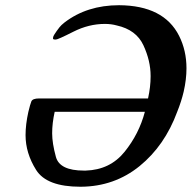

<svg xmlns="http://www.w3.org/2000/svg" viewBox="-20 -709 736 737"><path d="M288.6 7.8Q159.2 7.8 118.7 -56.6Q78.1 -121.1 78.1 -190.4Q78.1 -231.4 88.9 -279.8Q95.7 -308.1 100.3 -319.6Q105 -331.1 129.9 -331.1H548.3Q558.1 -376 558.1 -414.6Q558.1 -416.5 558.1 -418Q558.1 -475.6 530.5 -535.2Q502.9 -594.7 428.2 -611.3Q406.7 -617.2 382.8 -617.2Q320.8 -617.2 261.5 -587.2Q202.1 -557.1 194.1 -557.1Q186 -557.1 184.3 -558.8Q182.6 -560.5 184.1 -566.9Q185.5 -573.2 197.8 -590.3Q210 -607.4 216.3 -613Q222.7 -618.7 227.5 -622.6Q314 -689 437 -689Q608.9 -688 667.5 -571.3Q695.8 -515.1 695.8 -446.8Q695.8 -404.3 685.1 -357.4Q676.3 -319.8 660.2 -279.8Q612.3 -149.9 515.9 -71.5Q419.4 6.8 291 7.8ZM189.9 -279.8Q180.2 -236.3 180.2 -197.3Q180.2 -159.2 194.6 -106.7Q209 -54.2 301.8 -54.2H309.1Q402.3 -57.1 458 -126Q513.7 -194.8 536.1 -279.8Z"/></svg>

Font: Caudex
Style: Italic
Weight: 400
Italic angle: -13°
Version: Version 1.04